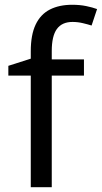

<svg xmlns="http://www.w3.org/2000/svg" viewBox="-20 -785 427 805"><path d="M332 -468H197V0H109V-468H15V-509L109 -539V-570Q109 -639 129.5 -682Q150 -725 189 -745Q228 -765 283 -765Q315 -765 341.5 -759.5Q368 -754 387 -747L364 -678Q348 -683 327 -688Q306 -693 284 -693Q240 -693 218.5 -663.5Q197 -634 197 -571V-536H332Z"/></svg>

Font: usinhala15
Style: Book
Weight: 400
Designer: Jelle Bosma - Monotype Design Team
Foundry: Monotype Imaging Inc.
Version: Version 2.003